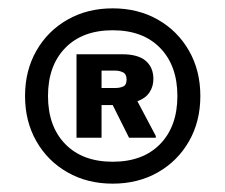

<svg xmlns="http://www.w3.org/2000/svg" viewBox="-20 -730 540 460"><path d="M250 -290Q189.2 -290 141.7 -317.1Q94.2 -344.2 67.1 -391.7Q40 -439.2 40 -500Q40 -560.8 67.1 -608.3Q94.2 -655.8 141.7 -682.9Q189.2 -710 250 -710Q310.8 -710 358.3 -682.9Q405.8 -655.8 432.9 -608.3Q460 -560.8 460 -500Q460 -439.2 432.9 -391.7Q405.8 -344.2 358.3 -317.1Q310.8 -290 250 -290ZM250 -342.5Q322.5 -342.5 363.8 -385Q405 -427.5 405 -500Q405 -572.5 363.8 -615Q322.5 -657.5 250 -657.5Q177.5 -657.5 136.2 -615Q95 -572.5 95 -500Q95 -427.5 136.2 -385Q177.5 -342.5 250 -342.5ZM163.3 -400V-600H272.5Q310.8 -600 329.2 -584.2Q347.5 -568.3 347.5 -540.8Q347.5 -522.5 337.9 -508.3Q328.3 -494.2 309.2 -487.5L353.3 -404.2V-400H289.2L250 -478.3H223.3V-400ZM223.3 -519.2H256.7Q267.5 -519.2 275.4 -522.9Q283.3 -526.7 283.3 -539.2Q283.3 -552.5 274.6 -556.7Q265.8 -560.8 256.7 -560.8H223.3Z"/></svg>

Font: Familjen Grotesk GF Medium
Style: Regular
Weight: 500
Designer: Anders Wikstroem, Jonas Baeckman, Matilda Gysing, Kristian Moeller
Foundry: Familjen STHLM AB
Version: Version 2.000; Beta; Release 4; Build 6